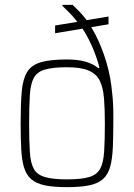

<svg xmlns="http://www.w3.org/2000/svg" viewBox="-20 -763 552 791"><path d="M256 8Q200 8 164.5 0.5Q129 -7 108.5 -25Q88 -43 79 -73Q70 -103 67.5 -148Q65 -193 65 -254Q65 -333 69.5 -385Q74 -437 91.5 -466Q109 -495 148 -506.5Q187 -518 256 -518Q300 -518 332 -509Q364 -500 385 -482L390 -484Q377 -532 359 -572.5Q341 -613 320 -645L207 -626V-658L299 -673Q282 -694 265.5 -711Q249 -728 237 -739V-743H279Q291 -732 306.5 -716Q322 -700 337 -680L427 -695V-663L356 -651Q385 -604 408 -538.5Q431 -473 439 -408Q442 -385 444 -361.5Q446 -338 446.5 -317Q447 -296 447 -279Q447 -209 445 -159Q443 -109 434 -76.5Q425 -44 404.5 -25.5Q384 -7 348 0.5Q312 8 256 8ZM256 -24Q315 -24 347 -33.5Q379 -43 392.5 -67.5Q406 -92 409 -137.5Q412 -183 412 -254Q412 -314 408.5 -357.5Q405 -401 391.5 -429.5Q378 -458 346 -472Q314 -486 256 -486Q198 -486 165.5 -476.5Q133 -467 119.5 -442.5Q106 -418 103 -372Q100 -326 100 -254Q100 -182 103 -136.5Q106 -91 119.5 -67Q133 -43 165.5 -33.5Q198 -24 256 -24Z"/></svg>

Font: Saira Thin SemiCondensed
Style: Regular
Weight: 100
Width: 4
Version: Version 1.101